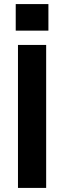

<svg xmlns="http://www.w3.org/2000/svg" viewBox="-20 -920 314 940"><path d="M68 -700H206V0H68ZM57 -900H217V-770H57Z"/></svg>

Font: Uncut Sans Variable
Style: Regular
Weight: 400
Designer: Kasper Nordkvist
Foundry: UNCUT.wtf
Version: Version 1.304;Glyphs 3.2 (3246)